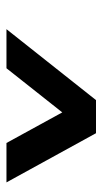

<svg xmlns="http://www.w3.org/2000/svg" viewBox="122 -862 324 609"><g transform="rotate(90 284.5 -558.0)"><path d="M298 -700H403L559 -416H434L337 -593L197 -416H73Z"/></g></svg>

Font: Haskoy SemiBold
Style: Italic
Weight: 600
Designer: Ertekin Erdin
Foundry: Ertekin Erdin
Version: Version 2.000; ttfautohint (v1.8.4.7-5d5b)